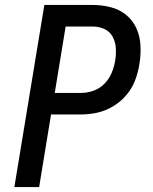

<svg xmlns="http://www.w3.org/2000/svg" viewBox="-20 -755 616 775"><path d="M38 0H138L186 -293H308Q341 -293 374 -300.5Q407 -308 437.5 -326.5Q468 -345 491 -372.5Q514 -400 526 -432.5Q538 -465 543 -498Q549 -535 547 -572Q545 -609 530.5 -641Q516 -673 489 -695Q462 -717 426.5 -726Q391 -735 354 -735H159ZM201 -380 245 -648H354Q379 -648 401 -638Q423 -628 434.5 -607Q446 -586 447.5 -561Q449 -536 445 -511Q441 -486 431 -461.5Q421 -437 402 -417.5Q383 -398 358 -389Q333 -380 308 -380Z"/></svg>

Font: Iosevka Sparkle Medium
Style: Italic
Weight: 500
Italic angle: -9°
Designer: Belleve Invis
Foundry: Belleve Invis
Version: Version 4.5.0; ttfautohint (v1.8.3)